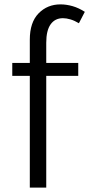

<svg xmlns="http://www.w3.org/2000/svg" viewBox="-20 -856 407 876"><path d="M116 0V-675Q116 -754 156 -795Q196 -836 256 -836Q283 -836 311 -828Q339 -820 367 -802L340 -750Q320 -762 301.5 -767.5Q283 -773 267 -773Q231 -773 211 -745Q191 -717 191 -661V0ZM36 -510V-569H337V-510Z"/></svg>

Font: Yaldevi
Style: Regular
Weight: 400
Designer: Sol Matas, Rajitha Manaperi, Kosala Senevirathne
Foundry: Mooniak
Version: Version 1.100